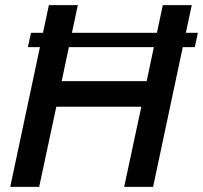

<svg xmlns="http://www.w3.org/2000/svg" viewBox="-20 -730 793 750"><path d="M101 -602H148L171 -710H284L261 -602H593L616 -710H729L706 -602H753L741 -546H694L578 0H465L532 -313H200L133 0H20L136 -546H89ZM221 -413H553L581 -546H249Z"/></svg>

Font: Raleway SemiBold
Style: Italic
Weight: 600
Italic angle: -12°
Designer: Matt McInerney, Pablo Impallari, Rodrigo Fuenzalida
Foundry: Matt McInerney, Pablo Impallari, Rodrigo Fuenzalida
Version: Version 4.026